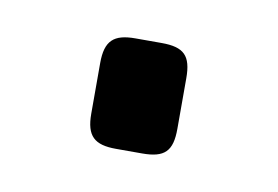

<svg xmlns="http://www.w3.org/2000/svg" viewBox="-32 -160 292 202"><g transform="rotate(10 114.5 -59.0)"><path d="M100 -118C77 -118 68 -110 68 -86V-32C68 -8 77 0 100 0H128C152 0 160 -8 160 -32V-86C160 -110 152 -118 128 -118Z"/></g></svg>

Font: SnT
Style: Regular
Weight: 400
Designer: Natanael Gama
Version: Version 1.001;PS 001.001;hotconv 1.0.70;makeotf.lib2.5.58329